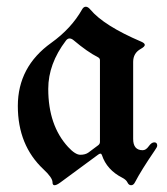

<svg xmlns="http://www.w3.org/2000/svg" viewBox="-20 -543 497 573"><path d="M132.8 -415Q192.9 -458 225.1 -515.1Q229.5 -522.9 236.1 -522.9Q242.7 -522.9 249.5 -514.6Q290 -466.3 401.9 -418.5Q412.1 -414.1 412.1 -408.9Q412.1 -403.8 399.9 -397Q377.4 -384.3 377.4 -358.4V-128.4Q377.4 -94.7 405.8 -94.7Q415.5 -94.7 423.8 -106.4Q432.1 -118.2 440.4 -118.2Q449.2 -118.2 449.2 -108.4Q449.2 -104 441.4 -93.3Q401.4 -34.7 382.8 1Q378.4 9.8 371.3 9.8Q364.3 9.8 360.4 1.5Q356.4 -6.8 344.7 -12.7Q298.8 -36.1 284.2 -80.1Q282.7 -84.5 279.8 -84.5Q276.9 -84.5 272.9 -81.5L160.2 1.5Q148.9 9.8 142.8 9.8Q136.7 9.8 136.7 1Q136.7 -12.7 109.9 -37.6Q33.2 -109.4 33.2 -226.6Q33.2 -343.8 132.8 -415ZM124 -277.8Q124 -168.9 183.1 -104.5Q204.6 -81.1 219.7 -81.1Q234.9 -81.1 244.1 -87.9L272.9 -109.4Q278.3 -113.3 278.3 -119.6V-363.3Q278.3 -369.1 272.5 -372.1Q240.7 -388.2 199.7 -422.9Q193.4 -428.2 187.5 -428.2Q181.6 -428.2 176.8 -421.9Q124 -352.5 124 -277.8Z"/></svg>

Font: UnifrakturMaguntia17
Style: Book
Weight: 400
Designer: j. 'mach' wust, Gerrit Ansmann, Georg Duffner, based on a font by Peter Wiegel, original typeface by Carl Albert Fahrenw
Version: Version 2017-03-19